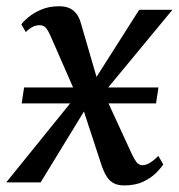

<svg xmlns="http://www.w3.org/2000/svg" viewBox="-38 -568 558 598"><path d="M349 9.5Q330 9.5 317 3Q304 -3.5 295.2 -16.8Q286.5 -30 279 -51L211.5 -257L243.5 -253.5L88.5 0H-18.5L224.5 -300.5L214.5 -239L119 -457Q112.5 -472 105.2 -480.8Q98 -489.5 85.5 -489.5Q72 -489.5 60.8 -482.8Q49.5 -476 42.5 -468L28.5 -492Q34 -500.5 50 -514Q66 -527.5 90.2 -538Q114.5 -548.5 146 -548.5Q165.5 -548.5 178.5 -542.5Q191.5 -536.5 200.5 -524.5Q209.5 -512.5 214 -495.5L272.5 -294.5L242 -296L395.5 -537.5H499L260.5 -249L270.5 -310L372 -89.5Q379.5 -73 387 -63.2Q394.5 -53.5 406 -53.5Q416.5 -53.5 429 -61Q441.5 -68.5 455 -82.5L470.5 -56Q464 -45.5 448.8 -30Q433.5 -14.5 408.8 -2.5Q384 9.5 349 9.5ZM29.5 -246 37 -295.5H455.5L448 -246Z"/></svg>

Font: Merriweather 60pt
Style: Italic
Weight: 400
Italic angle: -7.8°
Version: Version 2.101